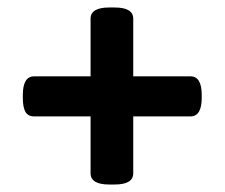

<svg xmlns="http://www.w3.org/2000/svg" viewBox="-20 -493 600 513"><path d="M286 -473Q336 -473 336 -443V-289H489Q519 -289 519 -239V-232Q519 -182 489 -182H336V-30Q336 0 286 0H272Q222 0 222 -30V-182H71Q55 -182 48 -194Q41 -206 41 -232V-239Q41 -289 71 -289H222V-443Q222 -473 272 -473Z"/></svg>

Font: Asap VF Beta
Style: Regular
Weight: 400
Designer: Pablo Cosgaya
Foundry: Pablo Cosgaya
Version: Version 1.007